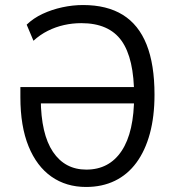

<svg xmlns="http://www.w3.org/2000/svg" viewBox="-20 -734 695 763"><path d="M322 9Q243 9 184.5 -32Q126 -73 93.5 -152.5Q61 -232 61 -348V-388H533V-323H125L142 -340Q143 -201 190.5 -130.5Q238 -60 323 -60Q414 -60 463.5 -134.5Q513 -209 513 -353Q513 -502 463 -572Q413 -642 303 -642Q268 -642 234.5 -634.5Q201 -627 170 -611.5Q139 -596 113 -572L86 -636Q113 -662 149.5 -679Q186 -696 227.5 -705Q269 -714 310 -714Q405 -714 468 -675Q531 -636 562.5 -557Q594 -478 594 -358Q594 -271 575.5 -203Q557 -135 522 -87.5Q487 -40 436.5 -15.5Q386 9 322 9Z"/></svg>

Font: Nunito Sans 10pt Condensed
Style: Regular
Weight: 400
Width: 3
Designer: Vernon Adams
Foundry: Vernon Adams
Version: Version 3.101;gftools[0.9.27]